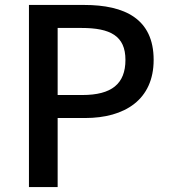

<svg xmlns="http://www.w3.org/2000/svg" viewBox="-20 -756 687 776"><path d="M97 0H213V-279H324C484 -279 601 -353 601 -514C601 -680 484 -736 320 -736H97ZM213 -372V-643H309C426 -643 487 -611 487 -514C487 -417 431 -372 313 -372Z"/></svg>

Font: Source Han Sans KR Medium
Style: Regular
Weight: 500
Designer: Ryoko NISHIZUKA (kana & ideographs); Paul D. Hunt (Latin, Greek & Cyrillic); Wenlong ZHANG (bopomofo); Sandoll Communica
Foundry: Adobe Systems Incorporated
Version: Version 1.001;PS 1.001;hotconv 1.0.78;makeotf.lib2.5.61930